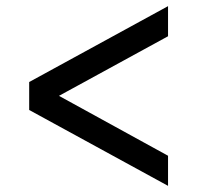

<svg xmlns="http://www.w3.org/2000/svg" viewBox="-20 -603 642 625"><path d="M527 2V-96L172 -291L527 -485V-583L75 -336V-245Z"/></svg>

Font: Uncut Sans Medium
Style: Regular
Weight: 500
Designer: Kasper Nordkvist
Foundry: UNCUT.wtf
Version: Version 1.304;Glyphs 3.2 (3246)